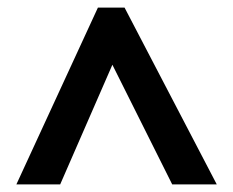

<svg xmlns="http://www.w3.org/2000/svg" viewBox="-20 -738 612 504"><path d="M23 -254 237 -718H307L549 -254H432L275 -568L138 -254Z"/></svg>

Font: Noto Sans Balinese
Style: Regular
Weight: 400
Designer: Aditya Bayu, David Williams
Foundry: David Williams
Version: Version 2.003